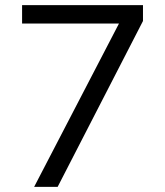

<svg xmlns="http://www.w3.org/2000/svg" viewBox="-20 -725 640 745"><path d="M112.5 0 460.3 -669.6V-633.6H65.7V-705H534.8V-643.5L203.7 0Z"/></svg>

Font: Mulish ExtraLight
Style: Regular
Weight: 200
Designer: Vernon Adams
Foundry: Vernon Adams
Version: Version 3.603